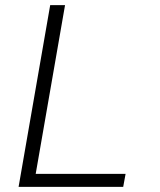

<svg xmlns="http://www.w3.org/2000/svg" viewBox="-20 -731 627 751"><path d="M119.6 -50.8H471.2L461.9 0H52.7L176.3 -710.9H234.4Z"/></svg>

Font: Roboto Mono Light
Style: Italic
Weight: 300
Designer: Google
Version: Version 2.000985; 2015; ttfautohint (v1.3)